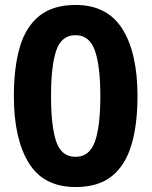

<svg xmlns="http://www.w3.org/2000/svg" viewBox="-20 -745 612 775"><path d="M535 -357Q535 -242 510.5 -160Q486 -78 431.5 -34Q377 10 285 10Q156 10 96 -87.5Q36 -185 36 -357Q36 -473 60 -555Q84 -637 139 -681Q194 -725 285 -725Q413 -725 474 -628Q535 -531 535 -357ZM186 -357Q186 -235 207 -173.5Q228 -112 285 -112Q341 -112 363 -173Q385 -234 385 -357Q385 -479 363 -541Q341 -603 285 -603Q228 -603 207 -541Q186 -479 186 -357Z"/></svg>

Font: Noto Sans NKo Unjoined
Style: Bold
Weight: 700
Designer: Monotype Design Team
Foundry: Monotype Imaging Inc.
Version: Version 2.004